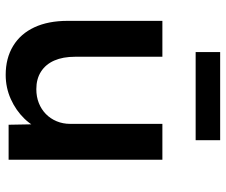

<svg xmlns="http://www.w3.org/2000/svg" viewBox="-78 -686 775 658"><g transform="rotate(90 309.0 -357.5)"><path d="M52 -202V-527H175V-228Q175 -186 188 -156.5Q201 -127 226 -111Q251 -95 286 -95Q312 -95 333.5 -103.5Q355 -112 371 -127.5Q387 -143 396 -164.5Q405 -186 405 -211V-527H528V0H408L406 -110L428 -122Q416 -84 387.5 -54.5Q359 -25 320 -7.5Q281 10 237 10Q180 10 138 -15.5Q96 -41 74 -88.5Q52 -136 52 -202ZM159 -641V-725H461V-641Z"/></g></svg>

Font: Our Lexend Medium
Style: Regular
Weight: 500
Designer: Bonnie Shaver-Troup, Thomas Jockin
Foundry: Lexend
Version: Version 1.007